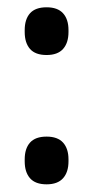

<svg xmlns="http://www.w3.org/2000/svg" viewBox="-20 -482 249 513"><path d="M104.5 10.5Q74.5 10.5 60.2 -5.8Q46 -22 46 -51V-56Q46 -85 60.2 -101Q74.5 -117 104.5 -117Q134 -117 148.5 -101Q163 -85 163 -56V-51Q163 -22 148.5 -5.8Q134 10.5 104.5 10.5ZM104.5 -335Q74.5 -335 60.2 -351.2Q46 -367.5 46 -396.5V-401.5Q46 -430.5 60.2 -446.5Q74.5 -462.5 104.5 -462.5Q134 -462.5 148.5 -446.5Q163 -430.5 163 -401.5V-396.5Q163 -367.5 148.5 -351.2Q134 -335 104.5 -335Z"/></svg>

Font: Anek Odia Medium Medium
Style: Regular
Weight: 500
Version: Version 1.003